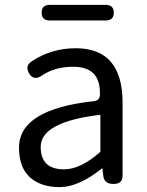

<svg xmlns="http://www.w3.org/2000/svg" viewBox="-20 -755 604 788"><path d="M291 -557Q483 -557 483 -334V-33Q483 0 445.5 0Q408 0 404 -33L400 -65Q303 13 225 13Q147 13 102 -28Q58 -69 58 -149Q58 -307 367 -340Q392 -344 390 -371Q392 -481 280 -481Q203 -481 149 -443Q117 -423 99 -454.5Q81 -486 113 -505Q192 -557 291 -557ZM392 -284Q147 -255 147 -152Q147 -60 243 -60Q311 -60 392 -132ZM184 -671Q151 -671 151 -703Q151 -735 184 -735H414Q447 -735 447 -703Q447 -671 414 -671Z"/></svg>

Font: Raw Maruko Gothic CJK TC
Style: Regular
Weight: 400
Version: Version 1.001